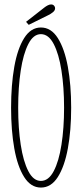

<svg xmlns="http://www.w3.org/2000/svg" viewBox="-20 -835 371 866"><path d="M164.5 11Q119 11 89 -36.5Q59 -84 44.5 -165.2Q30 -246.5 30 -349Q30 -452 44.5 -533.8Q59 -615.5 89 -663.2Q119 -711 164.5 -711Q210.5 -711 240.8 -663.2Q271 -615.5 286 -533.8Q301 -452 301 -349Q301 -246.5 286 -165.2Q271 -84 240.8 -36.5Q210.5 11 164.5 11ZM164.5 -19Q199 -19 222.2 -63Q245.5 -107 257.2 -182Q269 -257 269 -349Q269 -441.5 257.2 -516.8Q245.5 -592 222.2 -636.5Q199 -681 164.5 -681Q130.5 -681 107.8 -636.5Q85 -592 73.5 -516.8Q62 -441.5 62 -349Q62 -257 73.5 -182Q85 -107 107.8 -63Q130.5 -19 164.5 -19ZM109.5 -723 97.5 -736.5 180 -801Q187 -806.5 195.2 -810.8Q203.5 -815 210.5 -815Q221.5 -815 226.5 -805.5Q228.5 -802 228.5 -797.5Q228.5 -788 218.8 -780Q209 -772 197.5 -766.5Z"/></svg>

Font: Imbue 10pt Thin
Style: Regular
Weight: 100
Designer: Tyler Finck
Foundry: Etcetera Type Company
Version: Version 1.102; ttfautohint (v1.8.3)